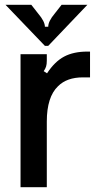

<svg xmlns="http://www.w3.org/2000/svg" viewBox="-20 -784 417 804"><path d="M66 0V-557H176V-530Q176 -515 173 -505.5Q170 -496 163 -486L177 -477Q209 -526 248.5 -547Q288 -568 346 -568H357V-460H327Q260 -460 223 -423Q176 -378 176 -275V0ZM168 -592 3 -764H111L140 -727Q168 -694 168 -672H182Q182 -695 209 -727L238 -764H346L182 -592Z"/></svg>

Font: Open Sauce Sans Medium
Style: Regular
Weight: 500
Designer: Alfredo Marco Pradil
Foundry: Creative Sauce Fz LLC
Version: Version 1.477